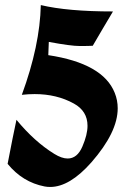

<svg xmlns="http://www.w3.org/2000/svg" viewBox="-20 -743 521 751"><path d="M65.4 -372.1Q136.2 -564.9 139.6 -723.1Q244.6 -698.2 421.9 -698.2Q401.4 -664.6 381.8 -630.6Q362.3 -596.7 342.8 -564Q327.6 -563 292.2 -563Q256.8 -563 170.9 -579.1Q168.9 -528.3 168.9 -527.3Q382.8 -495.1 428.7 -379.9Q440.4 -351.1 440.4 -319.3Q440.4 -225.6 337.4 -107.9Q252.4 -11.7 176.3 -11.7Q165 -11.7 154.3 -13.7Q68.4 -30.3 9.8 -102.1Q31.2 -213.9 44.4 -274.4Q114.7 -189 192.4 -141.1Q221.7 -123 244.6 -123Q282.2 -123 302.2 -169.7Q322.3 -216.3 322.3 -251Q322.3 -308.6 269 -337.9Q202.1 -375 115.7 -375Q91.3 -375 65.4 -372.1Z"/></svg>

Font: UnifrakturCook
Style: Bold
Weight: 700
Designer: j. 'mach' wust
Version: Version 2011-09-01